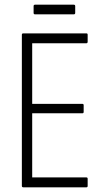

<svg xmlns="http://www.w3.org/2000/svg" viewBox="-20 -797 452 817"><path d="M79 0Q73 0 73 -6V-649Q73 -655 79 -655H348Q353 -655 353 -649V-620Q353 -613 348 -613H117V-355H331Q336 -355 336 -349V-321Q336 -315 331 -315H117V-42H348Q353 -42 353 -36V-6Q353 0 348 0ZM129 -736Q123 -736 123 -742V-771Q123 -777 129 -777H294Q300 -777 300 -771V-742Q300 -736 294 -736Z"/></svg>

Font: Sofia Sans Condensed Light
Style: Regular
Weight: 300
Designer: Botio Nikoltchev, Ani Petrova
Foundry: lettersoup
Version: Version 4.101